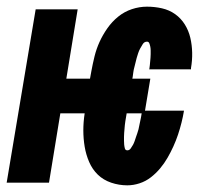

<svg xmlns="http://www.w3.org/2000/svg" viewBox="-29 -548 649 576"><path d="M353 8Q328 8 304.5 0Q281 -8 264.5 -24Q248 -40 238.5 -62Q229 -84 225 -108Q221 -132 221 -157Q221 -182 225 -208H152L118 0H-9L78 -520H204L170 -312H241L245 -334Q249 -356 254.5 -378.5Q260 -401 269.5 -422Q279 -443 293 -463Q307 -483 325.5 -498Q344 -513 366.5 -520.5Q389 -528 412 -528Q435 -528 457 -523Q479 -518 496.5 -505.5Q514 -493 525.5 -474.5Q537 -456 542 -434.5Q547 -413 547.5 -390Q548 -367 544 -344Q544 -343 544 -342Q544 -341 544 -340H418Q418 -340 418.5 -340.5Q419 -341 419 -341Q420 -347 420.5 -352.5Q421 -358 421.5 -363.5Q422 -369 422.5 -374.5Q423 -380 423 -385.5Q423 -391 423 -396.5Q423 -402 422 -407.5Q421 -413 419 -418Q417 -423 412 -423Q404 -423 399.5 -416Q395 -409 391.5 -402.5Q388 -396 385.5 -388.5Q383 -381 381 -374Q379 -367 377.5 -360Q376 -353 374 -346Q372 -339 371 -331.5Q370 -324 369 -317L368 -312H422L406 -216H523Q520 -198 515.5 -180Q511 -162 505 -144Q499 -126 491 -108.5Q483 -91 473.5 -74.5Q464 -58 451.5 -43Q439 -28 423.5 -16Q408 -4 389.5 2Q371 8 353 8ZM353 -97Q359 -97 363 -102.5Q367 -108 370 -113.5Q373 -119 375 -125Q377 -131 379 -137Q381 -143 383 -148.5Q385 -154 386.5 -160Q388 -166 389 -172Q390 -178 391.5 -184Q393 -190 394 -196Q395 -202 396 -208H351Q350 -202 349 -196Q348 -190 347 -184Q346 -178 345.5 -172.5Q345 -167 344.5 -161Q344 -155 343.5 -149Q343 -143 343 -137.5Q343 -132 343 -126Q343 -120 343.5 -114.5Q344 -109 345.5 -103Q347 -97 353 -97Z"/></svg>

Font: Iosevka SS04 XBd Ex Obl
Style: Regular
Weight: 800
Width: 7
Italic angle: -9°
Monospace: yes
Designer: Belleve Invis
Foundry: Belleve Invis
Version: Version 19.0.0; ttfautohint (v1.8.4)